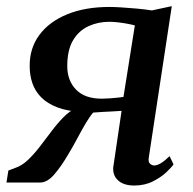

<svg xmlns="http://www.w3.org/2000/svg" viewBox="-34 -578 611 608"><path d="M503 -83.5 515.5 -57.5Q510.5 -49.5 493.5 -33.2Q476.5 -17 450.5 -3.8Q424.5 9.5 391 9.5Q358.5 9.5 340.8 -6Q323 -21.5 324.5 -47.5L351 -227Q339.5 -226 323 -225.2Q306.5 -224.5 289.8 -223.5Q273 -222.5 261 -221.5Q249 -207.5 236.8 -186.5Q224.5 -165.5 211.2 -140.5Q198 -115.5 182 -89Q160.5 -52 138.2 -26Q116 0 93 0H-13.5L-7.5 -38L13.5 -46Q35 -53 54.2 -71.2Q73.5 -89.5 92 -113.5Q110.5 -137.5 129 -162.2Q147.5 -187 167.2 -207Q187 -227 209 -237L227.5 -223.5Q180.5 -225.5 148.2 -237.8Q116 -250 96.5 -269.8Q77 -289.5 68.5 -314.8Q60 -340 60 -368.5Q59.5 -425.5 90.8 -467.5Q122 -509.5 179 -532.8Q236 -556 312.5 -556Q328.5 -556 351.5 -554.5Q374.5 -553 399.5 -550.8Q424.5 -548.5 447 -545L510 -558.5L437 -78Q435 -64.5 441.5 -59.2Q448 -54 454 -54Q463.5 -54 475.5 -61.2Q487.5 -68.5 503 -83.5ZM357 -271 393 -497.5Q386.5 -499.5 372.5 -502.2Q358.5 -505 342 -507Q325.5 -509 312 -509Q276.5 -509 246 -495Q215.5 -481 197.2 -450.2Q179 -419.5 179 -368.5Q179 -323 206.8 -294.2Q234.5 -265.5 288.5 -265.5Q299 -265.5 313 -266.5Q327 -267.5 339.2 -268.8Q351.5 -270 357 -271Z"/></svg>

Font: Merriweather 36pt Medium
Style: Italic
Weight: 500
Italic angle: -7.8°
Version: Version 2.101